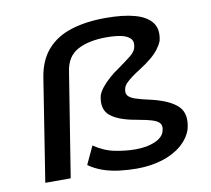

<svg xmlns="http://www.w3.org/2000/svg" viewBox="-79 -802 987 900"><g transform="rotate(-10 414.0 -351.5)"><path d="M502 9Q462 9 420 4Q378 -1 341 -14Q304 -27 275 -48L315 -134Q363 -101 414.5 -91Q466 -81 511 -81Q566 -81 604 -97.5Q642 -114 650 -142Q657 -164 649 -177.5Q641 -191 615 -199.5Q589 -208 538 -217Q455 -231 417 -262.5Q379 -294 394 -358Q401 -377 415.5 -395Q430 -413 451.5 -432.5Q473 -452 503 -472Q538 -497 560 -514.5Q582 -532 587 -550Q595 -578 581.5 -593.5Q568 -609 538.5 -615.5Q509 -622 468 -622Q383 -622 330 -593.5Q277 -565 267 -494L188 0H67L144 -489Q157 -569 201 -618.5Q245 -668 316 -690Q387 -712 479 -712Q563 -712 618.5 -696.5Q674 -681 698.5 -648Q723 -615 710 -561Q703 -544 689 -525Q675 -506 651.5 -486.5Q628 -467 595 -446Q574 -433 556.5 -420Q539 -407 528 -396Q517 -385 513 -372Q507 -351 515 -338.5Q523 -326 548 -317Q573 -308 620 -298Q711 -277 748.5 -239.5Q786 -202 767 -130Q753 -89 715.5 -57Q678 -25 622.5 -8Q567 9 502 9Z"/></g></svg>

Font: Nunito Sans 7pt Expanded SemiBold
Style: Italic
Weight: 600
Width: 7
Italic angle: -9°
Designer: Vernon Adams
Foundry: Vernon Adams
Version: Version 3.101;gftools[0.9.27]